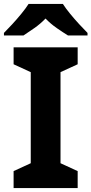

<svg xmlns="http://www.w3.org/2000/svg" viewBox="-37 -954 464 974"><path d="M357 0H32V-86L119 -126V-588L32 -628V-714H357V-628L270 -588V-126L357 -86ZM282 -934Q296 -912 318.5 -884.5Q341 -857 365 -831Q389 -805 407 -787V-774H308Q282 -790 251 -811.5Q220 -833 194 -860Q168 -833 138 -812Q108 -791 82 -774H-17V-787Q2 -806 25.5 -831.5Q49 -857 71.5 -884.5Q94 -912 108 -934Z"/></svg>

Font: RS Noto Sans
Style: Bold
Weight: 700
Designer: Monotype Design Team
Foundry: Monotype Imaging Inc.
Version: Version 3.10